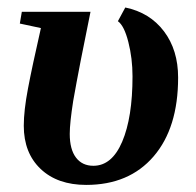

<svg xmlns="http://www.w3.org/2000/svg" viewBox="-20 -491 530 520"><path d="M213.4 9.8Q135.7 9.8 90.1 -33.4Q44.4 -76.7 44.4 -150.4Q44.4 -191.4 55.7 -250.7Q66.9 -310.1 90.8 -415L33.7 -427.2L39.1 -459H225.1Q195.8 -316.9 178.2 -217.3Q168.9 -157.7 168.9 -128.4Q168.9 -86.4 185.8 -64.2Q202.6 -42 232.9 -42Q283.2 -42 311 -107.4Q338.9 -172.9 338.9 -284.2Q338.9 -333 327.6 -377.2Q316.4 -421.4 299.3 -433.6L319.3 -470.7Q385.7 -457 424.1 -406.2Q462.4 -355.5 462.4 -280.8Q462.4 -144.5 396 -67.4Q329.6 9.8 213.4 9.8Z"/></svg>

Font: Tinos
Style: Bold Italic
Weight: 700
Italic angle: -16.333°
Designer: Steve Matteson
Foundry: Monotype Imaging Inc.
Version: Version 1.23